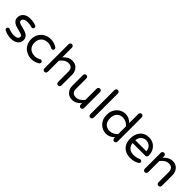

<svg xmlns="http://www.w3.org/2000/svg" viewBox="339 -2178 3630 3630"><g transform="rotate(45 2154.5 -362.5)"><path d="M253.9 -295.9Q309.6 -281.7 350.1 -266.1Q390.1 -250.5 415 -218.5Q439.9 -186.5 439.9 -138.2Q439.9 -72.8 388.7 -31.5Q337.4 9.8 247.1 9.8Q147.9 9.8 64.9 -35.2Q47.9 -46.9 47.9 -67.9Q47.9 -84 59.1 -95.9Q70.3 -107.9 86.9 -107.9Q97.2 -107.9 105 -104Q172.4 -74.2 241.2 -74.2Q352.1 -74.2 352.1 -145Q352.1 -167 329.1 -179Q306.2 -190.9 243.2 -207Q189 -219.2 145 -235.8Q103 -252.4 77.4 -283.7Q51.8 -314.9 51.8 -361.8Q51.8 -433.1 103.5 -476.6Q155.3 -520 247.1 -520Q326.7 -520 392.1 -495.1Q405.8 -491.7 413.3 -480.7Q420.9 -469.7 420.9 -457Q420.9 -440.9 409.4 -429Q397.9 -417 380.9 -417Q377.9 -417 368.2 -418.9Q310.5 -437 253.9 -437Q200.7 -437 169.9 -417.7Q139.2 -398.4 139.2 -367.2Q139.2 -338.9 164.8 -324.2Q190.4 -309.6 253.9 -295.9Z M976.1 -73.2Q976.1 -51.3 956.1 -38.1Q880.4 9.8 793 9.8Q738.8 9.8 690.4 -9Q642.1 -27.8 605.5 -61.3Q568.8 -94.7 547.4 -145Q525.9 -195.3 525.9 -254.9Q525.9 -334 562.7 -395.3Q599.6 -456.5 660.2 -488.3Q720.7 -520 793 -520Q880.4 -520 956.1 -472.2Q976.1 -459 976.1 -437Q976.1 -421.9 964.4 -409.4Q952.6 -397 938 -397Q926.3 -397 916 -402.8Q880.9 -421.4 857.7 -428.2Q834.5 -435.1 800.8 -435.1Q715.3 -435.1 666.3 -386Q617.2 -336.9 617.2 -254.9Q617.2 -172.9 666.3 -124Q715.3 -75.2 800.8 -75.2Q834.5 -75.2 857.9 -82Q881.3 -88.9 916 -106.9Q926.3 -112.8 938 -112.8Q952.6 -112.8 964.4 -100.6Q976.1 -88.4 976.1 -73.2Z M1550.8 -324.2V-40Q1550.8 -21.5 1537.1 -8.3Q1523.4 4.9 1504.4 4.9Q1485.8 4.9 1472.7 -8.3Q1459.5 -21.5 1459.5 -40V-314Q1459.5 -436 1349.6 -436Q1301.8 -436 1262.5 -411.6Q1223.1 -387.2 1185.5 -339.8V-40Q1185.5 -21.5 1171.9 -8.3Q1158.2 4.9 1139.6 4.9Q1121.1 4.9 1107.9 -8.3Q1094.7 -21.5 1094.7 -40V-689Q1094.7 -707.5 1107.9 -721.2Q1121.1 -734.9 1139.6 -734.9Q1158.2 -734.9 1171.9 -721.2Q1185.5 -707.5 1185.5 -689V-428.2Q1226.6 -473.6 1270.5 -496.8Q1314.5 -520 1371.6 -520Q1452.6 -520 1501.7 -464.1Q1550.8 -408.2 1550.8 -324.2Z M1699.7 -186V-470.2Q1699.7 -488.8 1713.4 -502Q1727.1 -515.1 1745.6 -515.1Q1764.2 -515.1 1777.3 -502Q1790.5 -488.8 1790.5 -470.2V-195.8Q1790.5 -74.2 1900.4 -74.2Q1948.2 -74.2 1987.8 -98.6Q2027.3 -123 2064.5 -169.9V-470.2Q2064.5 -488.8 2078.1 -502Q2091.8 -515.1 2110.4 -515.1Q2128.9 -515.1 2142.1 -502Q2155.3 -488.8 2155.3 -470.2V-41Q2155.3 -22.5 2142.1 -8.8Q2128.9 4.9 2110.4 4.9Q2091.8 4.9 2078.1 -8.8Q2064.5 -22.5 2064.5 -41V-82Q2023.4 -36.6 1979.5 -13.4Q1935.5 9.8 1878.4 9.8Q1797.4 9.8 1748.5 -46.1Q1699.7 -102.1 1699.7 -186Z M2412.6 -689V-40Q2412.6 -21.5 2398.9 -8.3Q2385.3 4.9 2366.2 4.9Q2347.7 4.9 2334.5 -8.3Q2321.3 -21.5 2321.3 -40V-689Q2321.3 -707.5 2334.5 -721.2Q2347.7 -734.9 2366.2 -734.9Q2386.2 -734.9 2399.4 -721.9Q2412.6 -709 2412.6 -689Z M2960 -443.8V-689Q2960 -709 2973.4 -721.9Q2986.8 -734.9 3005.9 -734.9Q3024.4 -734.9 3037.6 -721.2Q3050.8 -707.5 3050.8 -689V-40Q3050.8 -21.5 3037.6 -8.3Q3024.4 4.9 3005.9 4.9Q2987.3 4.9 2973.6 -8.3Q2960 -21.5 2960 -40V-65.9Q2887.2 9.8 2789.1 9.8Q2743.2 10.7 2699.2 -8.1Q2655.3 -26.9 2621.1 -60.3Q2586.9 -93.8 2566.4 -144.8Q2545.9 -195.8 2546.9 -254.9Q2545.9 -314 2566.4 -365Q2586.9 -416 2621.1 -449.7Q2655.3 -483.4 2699.2 -502.2Q2743.2 -521 2789.1 -520Q2886.7 -520 2960 -443.8ZM2960 -149.9V-359.9Q2928.2 -395 2887.5 -415Q2846.7 -435.1 2802.2 -435.1Q2727.1 -435.1 2682.6 -387.7Q2638.2 -340.3 2638.2 -254.9Q2638.2 -169.4 2682.4 -122.3Q2726.6 -75.2 2802.2 -75.2Q2846.7 -75.2 2887.5 -95.2Q2928.2 -115.2 2960 -149.9Z M3638.7 -70.8Q3638.7 -48.8 3612.8 -34.2Q3570.8 -10.7 3532.7 -0.5Q3494.6 9.8 3438 9.8Q3315.4 9.8 3247.1 -59.8Q3178.7 -129.4 3178.7 -254.9Q3178.7 -308.6 3193.8 -356Q3209 -403.3 3238 -440.2Q3267.1 -477.1 3313.5 -498.5Q3359.9 -520 3418 -520Q3490.7 -520 3545.7 -485.1Q3600.6 -450.2 3628.2 -393.6Q3655.8 -336.9 3655.8 -268.1Q3655.8 -249 3643.1 -236.1Q3630.4 -223.1 3609.9 -223.1H3271Q3279.8 -152.3 3324 -113.8Q3368.2 -75.2 3445.8 -75.2Q3519.5 -75.2 3581.1 -106Q3587.4 -109.9 3599.1 -109.9Q3615.2 -109.9 3627 -98.6Q3638.7 -87.4 3638.7 -70.8ZM3271 -296.9H3565.9Q3564 -333 3550 -361.8Q3536.1 -390.6 3514.9 -407.7Q3493.7 -424.8 3469 -433.8Q3444.3 -442.9 3418 -442.9Q3391.6 -442.9 3366.7 -433.8Q3341.8 -424.8 3321 -407.5Q3300.3 -390.1 3286.6 -361.6Q3272.9 -333 3271 -296.9Z M4234.9 -324.2V-40Q4234.9 -21.5 4221.2 -8.3Q4207.5 4.9 4188.5 4.9Q4169.9 4.9 4156.7 -8.3Q4143.6 -21.5 4143.6 -40V-314Q4143.6 -436 4033.7 -436Q3985.8 -436 3946.5 -411.6Q3907.2 -387.2 3869.6 -339.8V-40Q3869.6 -21.5 3856 -8.3Q3842.3 4.9 3823.7 4.9Q3805.2 4.9 3792 -8.3Q3778.8 -21.5 3778.8 -40V-469.2Q3778.8 -487.8 3792 -501.5Q3805.2 -515.1 3823.7 -515.1Q3842.3 -515.1 3856 -501.5Q3869.6 -487.8 3869.6 -469.2V-428.2Q3910.6 -473.6 3954.6 -496.8Q3998.5 -520 4055.7 -520Q4136.7 -520 4185.8 -464.1Q4234.9 -408.2 4234.9 -324.2Z"/></g></svg>

Font: Aka-Acid-Varela
Style: Regular
Weight: 400
Designer: Joe Prince, Avraham Cornfeld, Cyberella
Foundry: Joe Prince, Avraham Cornfeld, Cyberella
Version: Version 2.000; ttfautohint (v1.5.33-1714) -l 8 -r 50 -G 200 